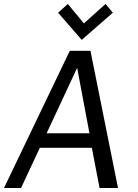

<svg xmlns="http://www.w3.org/2000/svg" viewBox="-88 -948 697 968"><path d="M324 -747 481 -884 444 -928 335 -830 254 -928 205 -884ZM301 -606 363 -276H147ZM507 0 368 -692H264L-68 0H18L113 -203H375L414 0Z"/></svg>

Font: Cantarell
Style: Oblique
Weight: 400
Italic angle: -8°
Designer: Dave Crossland
Version: Version 0.024